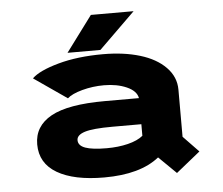

<svg xmlns="http://www.w3.org/2000/svg" viewBox="-51 -740 951 817"><g transform="rotate(-5 425.0 -332.0)"><path d="M253 -531 366 -683H548.5L393.5 -531ZM402.5 -512Q491 -512 560 -491.2Q629 -470.5 669.2 -429.5Q709.5 -388.5 709.5 -333.5V-132.5L775.5 -64L672.5 19L598 -54Q517 11 363 11Q234 11 162.2 -31Q90.5 -73 90.5 -154Q90.5 -232 163 -272.2Q235.5 -312.5 393.5 -312.5H539Q533.5 -343.5 492 -361.8Q450.5 -380 395.5 -380Q347 -380 302 -367.8Q257 -355.5 238 -338L97 -435.5Q128 -466 210.8 -489Q293.5 -512 402.5 -512ZM384.5 -112Q433.5 -112 475 -122.2Q516.5 -132.5 539.5 -151.5V-201H416Q332 -201 297.5 -190Q263 -179 263 -157Q263 -133.5 292.8 -122.8Q322.5 -112 384.5 -112Z"/></g></svg>

Font: League Mono Wide
Style: Bold
Weight: 700
Width: 8
Designer: Tyler Finck
Foundry: The League of Moveable Type / Tyler Finck
Version: Version 2.210